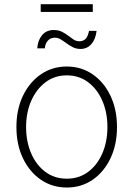

<svg xmlns="http://www.w3.org/2000/svg" viewBox="-20 -859 620 891"><path d="M290 11.2Q222.2 11.2 169.4 -25.1Q116.7 -61.5 86.4 -124.8Q56.2 -188 56.2 -269.5Q56.2 -351.1 86.4 -414.3Q116.7 -477.5 169.4 -513.9Q222.2 -550.3 290 -550.3Q357.4 -550.3 410.2 -513.9Q462.9 -477.5 492.9 -414.1Q522.9 -350.6 522.9 -269.5Q522.9 -188 492.9 -124.8Q462.9 -61.5 410.4 -25.1Q357.9 11.2 290 11.2ZM290 -29.8Q346.7 -29.8 389.2 -61.5Q431.6 -93.3 455.1 -147.7Q478.5 -202.1 478.5 -269.5Q478.5 -336.4 455.1 -390.9Q431.6 -445.3 389.2 -477.3Q346.7 -509.3 290 -509.3Q233.4 -509.3 190.9 -477.1Q148.4 -444.8 124.8 -390.9Q101.1 -336.9 101.1 -269.5Q101.1 -202.1 124.5 -147.7Q147.9 -93.3 190.4 -61.5Q232.9 -29.8 290 -29.8ZM353.5 -631.8Q334 -631.8 318.1 -639.9Q302.2 -647.9 288.8 -658Q275.4 -668 262.2 -676Q249 -684.1 234.4 -684.1Q214.4 -684.1 202.1 -670.4Q189.9 -656.7 188 -634.8H152.8Q155.3 -671.9 175.3 -695.8Q195.3 -719.7 229 -719.7Q251 -719.7 266.8 -711.9Q282.7 -704.1 295.9 -693.8Q309.1 -683.6 321.5 -675.5Q334 -667.5 348.1 -667.5Q366.2 -667.5 377.2 -678.7Q388.2 -689.9 393.1 -715.8H428.2Q423.8 -677.2 404.1 -654.5Q384.3 -631.8 353.5 -631.8ZM410.6 -839.4V-803.7H168.9V-839.4Z"/></svg>

Font: Inter 16pt ExtraLight
Style: Regular
Weight: 250
Version: Version 4.001;git-66647c0bb